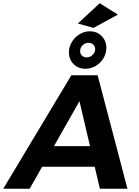

<svg xmlns="http://www.w3.org/2000/svg" viewBox="-77 -1164 856 1184"><path d="M539 0 507 -136H183L106 0H-57L363 -700H525L709 0ZM256 -263H478L413 -540ZM579 -869Q579 -835 561 -805Q543 -775 513.5 -757.5Q484 -740 450 -740Q405 -740 376.5 -769Q348 -798 348 -841Q348 -875 366 -905Q384 -935 414 -953Q444 -971 477 -971Q521 -971 550 -941.5Q579 -912 579 -869ZM417 -849Q417 -832 428.5 -821Q440 -810 458 -810Q478 -810 494 -825.5Q510 -841 510 -861Q510 -878 498.5 -889Q487 -900 469 -900Q448 -900 432.5 -885Q417 -870 417 -849ZM538 -1144 650 -1074 500 -992 403 -1019Z"/></svg>

Font: Gontserrat SemiBold
Style: Italic
Weight: 600
Italic angle: -11.3°
Designer: Julieta Ulanovsky
Foundry: Julieta Ulanovsky
Version: Version 6.001